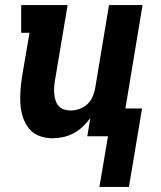

<svg xmlns="http://www.w3.org/2000/svg" viewBox="-20 -540 640 761"><path d="M374 201 408 0H326L338 -72Q325 -54 308 -38Q291 -22 271 -11.5Q251 -1 229.5 3.5Q208 8 187 8Q160 8 135.5 -1.5Q111 -11 95 -30.5Q79 -50 71 -75Q63 -100 61 -126Q59 -152 61 -179.5Q63 -207 67 -234L97 -410H64V-520H248L197 -216Q195 -203 194.5 -190Q194 -177 195.5 -164Q197 -151 201 -139.5Q205 -128 213.5 -119Q222 -110 234.5 -106Q247 -102 260 -102Q277 -102 294.5 -108Q312 -114 325.5 -126.5Q339 -139 346.5 -155.5Q354 -172 357 -189L412 -520H545L477 -110H543L491 201Z"/></svg>

Font: Iosevka Etoile Extrabold
Style: Italic
Weight: 800
Italic angle: -9°
Designer: Belleve Invis
Foundry: Belleve Invis
Version: Version 22.1.2; ttfautohint (v1.8.4)